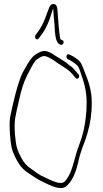

<svg xmlns="http://www.w3.org/2000/svg" viewBox="-20 -908 522 975"><path d="M31 -311C25 -271 33 -167 44 -141C65 -89 85 -52 129 -26C153 -9 173 4 197 15L228 30C246 38 268 47 288 47C298 47 307 45 315 39C343 18 363 -27 374 -72L385 -117C393 -143 401 -167 411 -191C415 -204 419 -217 424 -231C438 -279 446 -328 446 -387C446 -453 427 -501 408 -548C395 -580 394 -592 369 -610C357 -619 347 -624 341 -627L331 -632C316 -637 314 -614 323 -608L334 -603C340 -600 348 -594 358 -587H359C378 -573 382 -563 390 -537C405 -495 420 -449 420 -387C420 -332 413 -282 403 -239C393 -196 377 -164 366 -124C354 -83 344 -35 322 -4C314 9 306 21 288 21C281 21 273 20 264 17C243 10 223 0 204 -9C181 -18 163 -33 142 -48C117 -64 102 -80 88 -107C68 -144 61 -164 56 -225C53 -260 54 -287 57 -307C60 -327 67 -357 76 -396C90 -459 99 -487 119 -528C131 -549 145 -581 159 -598C159 -598 159 -599 159 -599C159 -599 159 -598 159 -598C165 -607 195 -627 209 -623C234 -617 255 -600 275 -586C304 -567 334 -552 356 -521L364 -512H365C367 -510 368 -508 371 -508C377 -508 382 -514 382 -521C382 -525 381 -528 379 -530L370 -540C357 -556 352 -563 335 -575H334C312 -596 284 -610 258 -627C244 -637 227 -647 210 -649C189 -652 155 -630 143 -616C128 -599 109 -565 96 -541C71 -493 44 -377 31 -311ZM158 -721C158 -713 163 -708 169 -708C171 -708 174 -710 176 -712L185 -724C211 -756 230 -799 243 -845L250 -866L253 -823C254 -810 255 -797 257 -780V-779C259 -737 262 -692 283 -683C293 -678 299 -680 302 -689C307 -705 293 -703 286 -710V-712C280 -743 276 -792 274 -827C272 -855 272 -879 261 -885C247 -893 235 -883 230 -870C224 -856 217 -836 211 -819C200 -791 187 -764 170 -743C166 -737 158 -730 158 -721ZM379 -535C379 -535 378 -535 378 -535C378 -535 379 -535 379 -535ZM412 -196C412 -196 411 -196 411 -196C411 -196 412 -196 412 -196ZM424 -236C424 -236 424 -235 424 -235C424 -235 424 -236 424 -236Z"/></svg>

Font: Stray Cat
Style: LtCn
Weight: 300
Version: Version 1.0